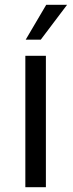

<svg xmlns="http://www.w3.org/2000/svg" viewBox="-20 -777 301 797"><path d="M170.5 -545.5V0H85.2V-545.5ZM86.6 -612.2 171.9 -757.1H258.5L149.1 -612.2Z"/></svg>

Font: Interface
Style: Regular
Weight: 400
Designer: Rasmus Andersson
Foundry: rsms
Version: Version 1.8